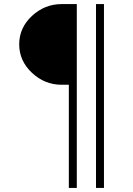

<svg xmlns="http://www.w3.org/2000/svg" viewBox="-20 -770 653 940"><path d="M317 -355H282Q199 -355 136.5 -413.5Q74 -472 74 -553Q74 -634 136.5 -692Q199 -750 282 -750H356V150H317ZM450 -750H489V150H450Z"/></svg>

Font: Oakes Grotesk Light
Style: Italic
Weight: 300
Italic angle: -8°
Designer: Samuel Oakes
Foundry: Samuel Oakes
Version: Version 1.000;PS 001.000;hotconv 1.0.88;makeotf.lib2.5.64775